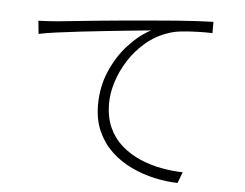

<svg xmlns="http://www.w3.org/2000/svg" viewBox="-52 -779 1104 866"><g transform="rotate(5 500.0 -346.0)"><path d="M93 -651Q121 -652 141.5 -653.5Q162 -655 177 -656Q197 -658 242 -662.5Q287 -667 348.5 -673.5Q410 -680 480 -686Q550 -692 619 -698Q675 -703 722.5 -706.5Q770 -710 809 -712Q848 -714 880 -715V-664Q851 -665 814.5 -664Q778 -663 743 -659.5Q708 -656 683 -647Q625 -628 580 -589.5Q535 -551 504.5 -502.5Q474 -454 458.5 -403.5Q443 -353 443 -309Q443 -245 464.5 -198Q486 -151 523 -119Q560 -87 606 -67Q652 -47 702.5 -37.5Q753 -28 801 -27L782 23Q731 22 677 10Q623 -2 572 -26Q521 -50 481 -87.5Q441 -125 417.5 -177Q394 -229 394 -297Q394 -379 424 -449Q454 -519 502 -571.5Q550 -624 603 -652Q569 -649 517 -643.5Q465 -638 406 -632Q347 -626 288 -619Q229 -612 179.5 -605.5Q130 -599 99 -592Z"/></g></svg>

Font: Noto Sans JP Thin Light
Style: Regular
Weight: 300
Version: Version 2.004-H2;hotconv 1.0.118;makeotfexe 2.5.65603